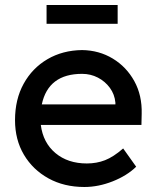

<svg xmlns="http://www.w3.org/2000/svg" viewBox="-20 -737 626 767"><path d="M317 10Q236 10 173.5 -24.5Q111 -59 75.5 -119Q40 -179 40 -257Q40 -340 74.5 -402.5Q109 -465 169.5 -500.5Q230 -536 308 -537Q376 -536 430.5 -503Q485 -470 516.5 -413Q548 -356 546 -282L545 -238H143Q152 -167 201.5 -125.5Q251 -84 327 -84Q366 -84 399.5 -97Q433 -110 472 -144L524 -71Q487 -35 430 -12.5Q373 10 317 10ZM308 -442Q173 -442 147 -320H441V-327Q438 -360 419 -386Q400 -412 371 -427Q342 -442 308 -442ZM166 -642V-717H450V-642Z"/></svg>

Font: Lexend
Style: Regular
Weight: 400
Designer: Bonnie Shaver-Troup, Thomas Jockin
Foundry: Lexend
Version: Version 1.007; ttfautohint (v1.8.3)